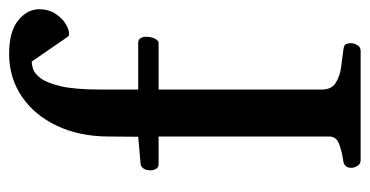

<svg xmlns="http://www.w3.org/2000/svg" viewBox="-214 -593 807 419"><g transform="rotate(-90 189.5 -383.5)"><path d="M49.3 0Q41 0 36.9 -7.3Q32.7 -14.6 32.7 -20Q32.7 -36.1 48.8 -38.1Q66.9 -40.5 84 -46.6Q101.1 -52.7 101.1 -68.4V-440.9H39.1Q33.2 -441.4 30.3 -447Q27.3 -452.6 27.3 -458.5Q27.3 -475.1 39.1 -480L100.6 -485.4L101.1 -551.8Q101.6 -614.3 124.5 -662.8Q147.5 -711.4 188.2 -739.3Q229 -767.1 281.7 -767.1Q330.1 -767.1 354.5 -747.3Q378.9 -727.5 378.9 -701.2Q378.9 -681.6 369.6 -667Q360.4 -652.3 347.7 -644.3Q335 -636.2 325.2 -636.2Q323.2 -636.2 321.8 -636.7Q320.3 -637.2 319.8 -637.7L264.6 -717.8Q259.3 -717.8 249.3 -715.1Q239.3 -712.4 228.8 -699Q218.3 -685.5 210.9 -654.8Q203.6 -624 203.6 -566.9V-485.4H307.1Q313 -484.9 315.9 -479.7Q318.8 -474.6 318.8 -468.8Q318.8 -459.5 315.7 -451.4Q312.5 -443.4 307.1 -440.9H203.6V-84.5Q203.6 -64 217.8 -54.7Q231.9 -45.4 251.7 -42.7Q271.5 -40 287.1 -38.1Q297.4 -37.1 301 -34.2Q304.7 -31.2 304.7 -20Q304.7 -14.6 300.5 -7.3Q296.4 0 288.1 0Z"/></g></svg>

Font: Gelasio Medium
Style: Regular
Weight: 500
Designer: Eben Sorkin
Foundry: Eben Sorkin
Version: Version 1.008